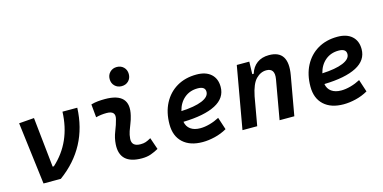

<svg xmlns="http://www.w3.org/2000/svg" viewBox="-73 -1142 3076 1542"><g transform="rotate(-15 1465.0 -370.5)"><path d="M135.3 0 71.3 -517.6 197.3 -527.3 241.2 -111.8H251.5Q422.4 -266.6 431.6 -517.6H554.7Q541.5 -191.9 279.3 0Z M1057.6 -129.4 1091.3 -31.2Q1061.5 -14.2 1028.3 -2.2Q995.1 9.8 952.1 9.8Q766.6 9.8 776.9 -153.3Q780.3 -206.5 800.3 -255.9Q820.3 -305.2 831.1 -349.1Q848.1 -415.5 770.5 -415.5Q724.1 -415.5 681.2 -404.3L670.9 -513.7Q699.7 -522 728.5 -524.7Q757.3 -527.3 786.1 -527.3Q997.6 -527.3 953.1 -345.2Q945.3 -312 933.6 -283.4Q921.9 -254.9 912.4 -226.8Q902.8 -198.7 900.4 -166.5Q896 -102.5 971.2 -102.5Q995.6 -102.5 1013.9 -108.6Q1032.2 -114.7 1057.6 -129.4ZM944.8 -592.3Q910.6 -592.3 887.9 -614.7Q865.2 -637.2 865.2 -671.9Q865.2 -706.5 887.9 -729Q910.6 -751.5 944.8 -751.5Q979.5 -751.5 1002 -729Q1024.4 -706.5 1024.4 -671.9Q1024.4 -637.2 1002 -614.7Q979.5 -592.3 944.8 -592.3Z M1467.8 -102.5Q1504.4 -102.5 1546.1 -114Q1587.9 -125.5 1626.5 -146L1660.2 -43Q1613.3 -16.1 1559.8 -3.2Q1506.3 9.8 1457.5 9.8Q1353 9.8 1294.2 -44.4Q1235.4 -98.6 1235.4 -195.8Q1235.4 -295.4 1274.4 -370.1Q1313.5 -444.8 1383.5 -486.1Q1453.6 -527.3 1547.4 -527.3Q1624.5 -527.3 1667.5 -488.8Q1710.4 -450.2 1710.4 -381.8Q1710.4 -289.1 1617.2 -240.5Q1523.9 -191.9 1349.1 -187.5Q1356 -147 1386.7 -124.8Q1417.5 -102.5 1467.8 -102.5ZM1355.5 -274.9Q1466.8 -279.8 1528.6 -305.4Q1590.3 -331.1 1590.3 -373Q1590.3 -417.5 1527.8 -417.5Q1462.9 -417.5 1417.2 -379.2Q1371.6 -340.8 1355.5 -274.9Z M1789.6 0 1880.9 -517.6H1984.9L1981.9 -414.1H1994.1Q2010.3 -468.3 2050.5 -497.8Q2090.8 -527.3 2149.9 -527.3Q2314 -527.3 2278.3 -325.2L2220.7 0H2098.1L2155.3 -325.2Q2170.9 -415 2098.1 -415Q2050.8 -415 2012.5 -376.2Q1974.1 -337.4 1954.1 -237.8L1912.1 0Z M2639.6 -102.5Q2676.3 -102.5 2718 -114Q2759.8 -125.5 2798.3 -146L2832 -43Q2785.2 -16.1 2731.7 -3.2Q2678.2 9.8 2629.4 9.8Q2524.9 9.8 2466.1 -44.4Q2407.2 -98.6 2407.2 -195.8Q2407.2 -295.4 2446.3 -370.1Q2485.4 -444.8 2555.4 -486.1Q2625.5 -527.3 2719.2 -527.3Q2796.4 -527.3 2839.4 -488.8Q2882.3 -450.2 2882.3 -381.8Q2882.3 -289.1 2789.1 -240.5Q2695.8 -191.9 2521 -187.5Q2527.8 -147 2558.6 -124.8Q2589.4 -102.5 2639.6 -102.5ZM2527.3 -274.9Q2638.7 -279.8 2700.4 -305.4Q2762.2 -331.1 2762.2 -373Q2762.2 -417.5 2699.7 -417.5Q2634.8 -417.5 2589.1 -379.2Q2543.5 -340.8 2527.3 -274.9Z"/></g></svg>

Font: Cascadia Mono NF SemiBold
Style: Italic
Weight: 600
Italic angle: -10°
Monospace: yes
Designer: Aaron Bell
Foundry: Saja Typeworks
Version: Version 2404.023; ttfautohint (v1.8.4)